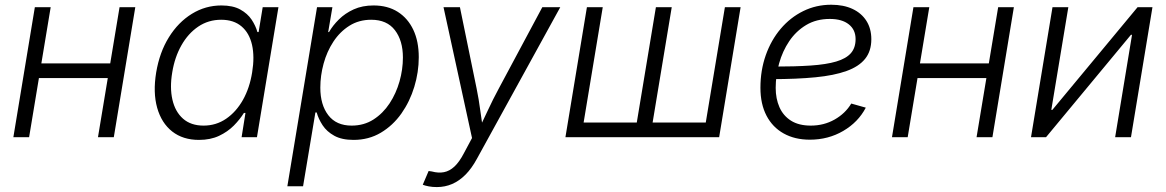

<svg xmlns="http://www.w3.org/2000/svg" viewBox="-20 -571 4852 799"><path d="M455.6 -307.1 445.3 -246.1H125.5L135.7 -307.1ZM190.9 -541 101.1 0H35.6L125 -541ZM543 -541 453.6 0H387.7L477.5 -541Z M808.1 11.2Q741.2 11.2 696.5 -23.9Q651.9 -59.1 634 -122.6Q616.2 -186 629.9 -269.5Q644 -353.5 682.9 -416Q721.7 -478.5 778.3 -513.4Q835 -548.3 901.4 -548.3Q949.2 -548.3 979.7 -531.5Q1010.3 -514.6 1027.1 -489.3Q1043.9 -463.9 1051.3 -437.5H1056.2L1073.2 -541H1138.7L1049.3 0H985.4L1001.5 -101.1H995.1Q978.5 -74.2 952.9 -48.3Q927.2 -22.5 891.4 -5.6Q855.5 11.2 808.1 11.2ZM827.1 -48.3Q879.4 -48.3 921.1 -76.9Q962.9 -105.5 991 -155.3Q1019 -205.1 1029.3 -270Q1040 -335 1028.8 -384.3Q1017.6 -433.6 985.1 -461.2Q952.6 -488.8 900.4 -488.8Q847.2 -488.8 804.9 -460.2Q762.7 -431.6 734.9 -382.3Q707 -333 696.8 -270Q686 -206.5 697.5 -156.2Q709 -106 741.7 -77.1Q774.4 -48.3 827.1 -48.3Z M1175.8 204.1 1299.3 -541H1363.3L1345.7 -437.5H1349.1Q1364.7 -464.8 1390.4 -490.2Q1416 -515.6 1451.9 -532Q1487.8 -548.3 1534.7 -548.3Q1593.3 -548.3 1635.3 -521.7Q1677.2 -495.1 1700 -447Q1722.7 -398.9 1722.7 -333Q1722.7 -271 1704.1 -209.7Q1685.5 -148.4 1650.4 -98.6Q1615.2 -48.8 1564.9 -18.8Q1514.6 11.2 1451.2 11.2Q1402.3 11.2 1371.1 -6.1Q1339.8 -23.4 1322.5 -49.8Q1305.2 -76.2 1297.9 -103H1292.5L1241.2 204.1ZM1443.4 -48.3Q1494.6 -48.3 1534.2 -73.7Q1573.7 -99.1 1601.1 -140.6Q1628.4 -182.1 1642.6 -232.2Q1656.7 -282.2 1656.7 -331.5Q1656.7 -401.9 1623.5 -445.3Q1590.3 -488.8 1524.9 -488.8Q1473.6 -488.8 1434.1 -463.9Q1394.5 -439 1367.4 -397.7Q1340.3 -356.4 1326.7 -306.4Q1313 -256.3 1313 -206.1Q1313 -134.8 1346.2 -91.6Q1379.4 -48.3 1443.4 -48.3Z M1739.3 197.8 1763.7 140.6 1777.3 142.6Q1804.2 149.9 1827.4 145.5Q1850.6 141.1 1871.1 122.1Q1891.6 103 1910.6 66.4L1944.3 3.4L1825.7 -541H1894L1963.4 -202.6Q1972.7 -157.2 1978.5 -112.5Q1984.4 -67.9 1991.2 -24.4H1968.8Q1989.7 -67.9 2010.5 -112.5Q2031.2 -157.2 2055.7 -202.6L2236.8 -541H2311.5L1964.4 90.3Q1942.9 129.9 1917.2 155.8Q1891.6 181.6 1861.8 194.6Q1832 207.5 1797.9 207.5Q1779.8 207.5 1764.4 204.6Q1749 201.7 1739.3 197.8Z M2422.4 -541H2488.3L2408.7 -61H2629.9L2709.5 -541H2775.4L2695.8 -61H2917L2996.6 -541H3062L2972.7 0H2333Z M3350.1 10.3Q3287.6 10.3 3241.2 -15.6Q3194.8 -41.5 3169.7 -89.8Q3144.5 -138.2 3144.5 -205.6Q3144.5 -278.3 3166.7 -341.3Q3189 -404.3 3229 -451.4Q3269 -498.5 3322.8 -524.9Q3376.5 -551.3 3439 -551.3Q3490.7 -551.3 3528.1 -533.7Q3565.4 -516.1 3585.7 -483.9Q3606 -451.7 3606 -407.7Q3606 -358.4 3580.1 -326.2Q3554.2 -293.9 3502.4 -275.4Q3450.7 -256.8 3372.8 -249.3Q3294.9 -241.7 3191.4 -241.7L3199.2 -293.9Q3289.1 -293.9 3353.8 -298.3Q3418.5 -302.7 3459.7 -314.9Q3501 -327.1 3520.8 -349.6Q3540.5 -372.1 3540.5 -408.2Q3540.5 -447.3 3512.2 -469.7Q3483.9 -492.2 3433.1 -492.2Q3377 -492.2 3334.7 -466.8Q3292.5 -441.4 3264.4 -399.7Q3236.3 -357.9 3222.2 -307.1Q3208 -256.3 3208 -205.1Q3208 -160.6 3223.6 -125Q3239.3 -89.4 3271.7 -68.8Q3304.2 -48.3 3354 -48.3Q3408.7 -48.3 3453.1 -73.5Q3497.6 -98.6 3522.5 -140.1L3583 -123Q3551.3 -62.5 3489 -26.1Q3426.8 10.3 3350.1 10.3Z M4111.8 -307.1 4101.6 -246.1H3781.7L3792 -307.1ZM3847.2 -541 3757.3 0H3691.9L3781.2 -541ZM4199.2 -541 4109.9 0H4043.9L4133.8 -541Z M4686.5 0H4620.6L4690.9 -426.3H4686.5L4333 0H4270.5L4359.9 -541H4425.8L4355 -113.8H4359.4L4713.9 -541H4775.9Z"/></svg>

Font: Inter 17pt Light
Style: Italic
Weight: 300
Italic angle: -9.3988°
Version: Version 4.001;git-66647c0bb